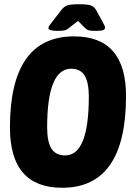

<svg xmlns="http://www.w3.org/2000/svg" viewBox="-20 -880 624 908"><path d="M274 8Q27 8 27 -277Q27 -708 330 -708Q576 -708 576 -426Q576 8 274 8ZM288 -145Q400 -145 400 -423Q400 -491 380 -523Q360 -555 317 -555Q203 -555 203 -278Q203 -209 223.5 -177Q244 -145 288 -145ZM252 -734Q209 -734 209 -747Q209 -751 212 -756.5Q215 -762 224 -773L268 -830Q283 -850 300 -855Q317 -860 354 -860Q390 -860 407.5 -855Q425 -850 436 -830L467 -773Q477 -756 477 -750Q477 -741 467.5 -737.5Q458 -734 435 -734Q418 -734 405.5 -735.5Q393 -737 383 -747L349 -781L308 -749Q295 -738 283.5 -736Q272 -734 252 -734Z"/></svg>

Font: Asap Condensed Condensed ExtraBold
Style: Italic
Weight: 800
Width: 3
Italic angle: -6°
Designer: Pablo Cosgaya
Foundry: Omnibus-Type
Version: Version 3.001; ttfautohint (v1.8.4.7-5d5b)